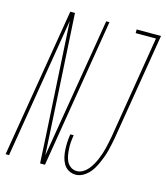

<svg xmlns="http://www.w3.org/2000/svg" viewBox="-145 -820 791 914"><g transform="rotate(15 250.5 -363.5)"><path d="M313 8Q294 8 278 -1Q262 -10 253 -25.5Q244 -41 240 -59Q236 -77 235 -95.5Q234 -114 235 -133Q236 -152 239 -171H256Q253 -155 251.5 -138Q250 -121 251 -104.5Q252 -88 254.5 -72Q257 -56 264 -42Q271 -28 284 -19Q297 -10 314 -10Q329 -10 343 -18Q357 -26 367.5 -38.5Q378 -51 386 -65Q394 -79 400 -93Q406 -107 411 -122Q416 -137 419.5 -151.5Q423 -166 426 -181Q429 -196 432 -211L515 -717H415V-735H535L448 -208Q445 -192 441.5 -175.5Q438 -159 434 -143Q430 -127 424 -111Q418 -95 411 -79Q404 -63 395 -48Q386 -33 373.5 -20.5Q361 -8 345 0Q329 8 313 8ZM-34 0 88 -735H111L132 -368L150 -43L265 -735H281L160 0H136L129 -133L97 -692L-17 0Z"/></g></svg>

Font: Iosevka SS04 Thin Oblique
Style: Regular
Weight: 100
Italic angle: -9°
Monospace: yes
Designer: Belleve Invis
Foundry: Belleve Invis
Version: Version 19.0.0; ttfautohint (v1.8.4)